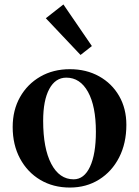

<svg xmlns="http://www.w3.org/2000/svg" viewBox="-20 -828 625 863"><path d="M294 15Q219 15 161 -19.5Q103 -54 70 -115.5Q37 -177 37 -257Q37 -333 70 -391.5Q103 -450 161 -483.5Q219 -517 294 -517Q368 -517 425.5 -485Q483 -453 515.5 -396.5Q548 -340 548 -267Q548 -184 515.5 -120.5Q483 -57 425.5 -21Q368 15 294 15ZM311 -22Q358 -22 384.5 -78.5Q411 -135 411 -236Q411 -351 375.5 -415Q340 -479 278 -479Q229 -479 201.5 -428Q174 -377 174 -285Q174 -161 210.5 -91.5Q247 -22 311 -22ZM342 -581 186 -746 265 -808 393 -621Z"/></svg>

Font: Wittgenstein Semibold
Style: Regular
Weight: 600
Designer: Jörg Drees
Foundry: Jörg Drees
Version: Version 1.303; ttfautohint (v1.8.4.7-5d5b)